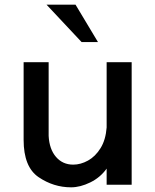

<svg xmlns="http://www.w3.org/2000/svg" viewBox="-20 -790 663 821"><path d="M436 -524H543V0H436V-69Q409 -31 366 -10Q323 11 284 11Q209 11 145 -32.5Q81 -76 81 -192V-524H188V-209Q191 -152 219.5 -119Q248 -86 293 -86Q325 -86 356.5 -103.5Q388 -121 410 -156.5Q432 -192 436 -245ZM399 -610H329L179 -770H303Z"/></svg>

Font: Shippori Antique
Style: Regular
Weight: 400
Designer: FONTDASU
Foundry: FONTDASU / Google Inc. / but / Adobe
Version: Version 2.001